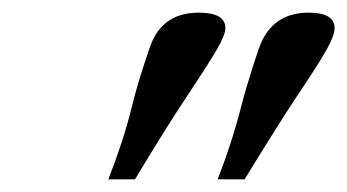

<svg xmlns="http://www.w3.org/2000/svg" viewBox="-20 -743 546 302"><path d="M150.4 -460.9Q174.8 -523.4 187 -573.7Q193.8 -601.6 204.6 -635.3Q215.3 -668.9 219.7 -678.7Q239.7 -723.1 293 -723.1Q334.5 -723.1 334.5 -698.7Q334.5 -688.5 322 -666.7Q309.6 -645 272.9 -589.8Q238.8 -538.6 192.4 -460.9ZM322.3 -460.9Q345.2 -519.5 358.9 -573.7Q366.2 -602.1 377 -636Q387.7 -669.9 392.1 -678.7Q413.6 -723.1 465.3 -723.1Q506.3 -723.1 506.3 -698.7Q506.3 -687.5 493.7 -664.8Q481 -642.1 445.8 -589.8Q416.5 -545.4 364.7 -460.9Z"/></svg>

Font: Elstob 18pt
Style: Italic
Weight: 400
Italic angle: -20°
Designer: Peter S. Baker
Version: Version 1.015